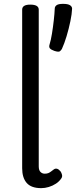

<svg xmlns="http://www.w3.org/2000/svg" viewBox="-20 -959 394 996"><path d="M194 17Q142 17 118.5 -10Q95 -37 95 -86V-909Q95 -922 105.5 -928.5Q116 -935 137 -935Q159 -935 170 -928.5Q181 -922 181 -909V-96Q181 -76 190 -67Q199 -58 212 -58Q223 -58 230.5 -61Q238 -64 245 -69.5Q252 -75 259 -80Q267 -86 276 -83.5Q285 -81 294 -70Q299 -63 301.5 -53Q304 -43 299 -35Q288 -18 270.5 -6.5Q253 5 233 11Q213 17 194 17ZM262 -695Q245 -701 239 -708Q233 -715 237 -728Q244 -750 249.5 -784Q255 -818 259 -853.5Q263 -889 264 -914Q264 -925 273.5 -932Q283 -939 307 -939Q332 -939 343 -932Q354 -925 354 -914Q353 -887 345 -848.5Q337 -810 325.5 -771.5Q314 -733 301 -705Q297 -698 290.5 -693Q284 -688 262 -695Z"/></svg>

Font: Playwrite DE Grund
Style: Regular
Weight: 400
Designer: Veronika Burian, José Scaglione
Foundry: TypeTogether
Version: Version 1.002